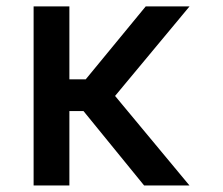

<svg xmlns="http://www.w3.org/2000/svg" viewBox="-20 -565 679 585"><path d="M82.4 -545.5V0H191.4V-226.6H234.4L419 0H557.2L330.6 -272.7L557.5 -545.5H424L241.1 -323.2H191.4V-545.5Z"/></svg>

Font: Inter 465
Style: Regular
Weight: 400
Designer: Rasmus Andersson
Foundry: rsms
Version: Version 3.019;Glyphs 3.1.2 (3151)